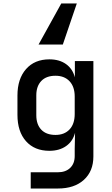

<svg xmlns="http://www.w3.org/2000/svg" viewBox="-20 -900 640 1100"><path d="M156 180V87H311Q356 87 382 62Q408 37 408 -6V-47L410 -139Q397 -90 358.5 -63Q320 -36 263 -36Q178 -36 129 -91Q80 -146 80 -242V-353Q80 -448 129 -504Q178 -560 263 -560Q320 -560 358 -533Q396 -506 409 -457V-550H515V-4Q515 81 460.5 130.5Q406 180 312 180ZM298 -127Q349 -127 378.5 -158.5Q408 -190 408 -247V-347Q408 -403 378.5 -434.5Q349 -466 298 -466Q245 -466 216.5 -436Q188 -406 188 -354V-240Q188 -187 216.5 -157Q245 -127 298 -127ZM420 -880 340 -645H201L331 -880Z"/></svg>

Font: JetBrains Mono NL SemiBold
Style: Regular
Weight: 600
Designer: Philipp Nurullin, Konstantin Bulenkov
Foundry: JetBrains
Version: Version 2.304; ttfautohint (v1.8.4.7-5d5b)